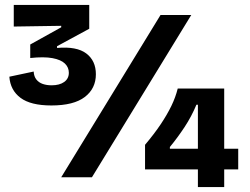

<svg xmlns="http://www.w3.org/2000/svg" viewBox="-20 -721 1015 781"><path d="M189 -292Q105 -292 63.5 -323Q22 -354 18 -409L117 -430Q118 -410 128 -397.5Q138 -385 154 -379.5Q170 -374 190 -374Q222 -374 241 -387.5Q260 -401 260 -425Q260 -447 244 -462.5Q228 -478 193.5 -484.5Q159 -491 103 -485V-540L229 -610V-616L36 -613V-701H343V-604L212 -533V-526Q292 -533 331 -503.5Q370 -474 370 -419Q370 -361 325 -326.5Q280 -292 189 -292ZM229 0 633 -660H758L354 0ZM570 -32V-132Q608 -177 634 -216Q660 -255 677 -290Q694 -325 703 -361H892V40H785V-295H779Q759 -247 731 -204.5Q703 -162 671 -123V-116H949V-32Z"/></svg>

Font: Bricolage Grotesque 60pt SemiBold
Style: Regular
Weight: 600
Version: Version 1.001;gftools[0.9.33.dev8+g029e19f]